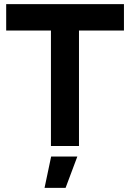

<svg xmlns="http://www.w3.org/2000/svg" viewBox="-20 -708 630 931"><path d="M10 -560V-688H581V-560H363V0H227V-560ZM355 51 298 203H196L228 51Z"/></svg>

Font: Roundo SemiBold
Style: Regular
Weight: 600
Designer: Namrata Goyal (Gurmukhi), Shiva Nallaperumal (Latin)
Foundry: Indian Type Foundry
Version: Version 1.000;PS 1.0;hotconv 1.0.88;makeotf.lib2.5.647800